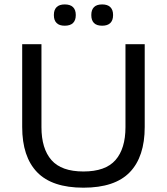

<svg xmlns="http://www.w3.org/2000/svg" viewBox="-20 -840 759 873"><path d="M359.4 13.4Q216.7 13.4 148.8 -57Q80.9 -127.4 80.9 -262.6V-639H168.5V-262Q168.5 -164 214 -112.1Q259.5 -60.3 359.4 -60.3Q459.6 -60.3 505 -112.1Q550.5 -164 550.5 -262V-639H638V-262.6Q638 -127.4 570.2 -57Q502.4 13.4 359.4 13.4ZM274.3 -723.1Q249.7 -723.1 237.3 -735.4Q225 -747.8 225 -770.4V-772.9Q225 -795.1 237.3 -807.5Q249.7 -819.9 274.3 -819.9Q299.6 -819.9 312.1 -807.5Q324.5 -795.1 324.5 -772.9V-770.4Q324.5 -747.9 312.1 -735.5Q299.6 -723.1 274.3 -723.1ZM444.5 -723.1Q419.4 -723.1 407.3 -735.4Q395.2 -747.8 395.2 -770.4V-772.9Q395.2 -795.1 407.3 -807.5Q419.4 -819.9 444.5 -819.9Q469.3 -819.9 481.7 -807.5Q494.1 -795.1 494.1 -772.9V-770.4Q494.1 -747.9 481.7 -735.5Q469.3 -723.1 444.5 -723.1Z"/></svg>

Font: Anek Gurmukhi Medium SemiExpanded
Style: Regular
Weight: 500
Width: 6
Version: Version 1.003